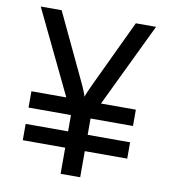

<svg xmlns="http://www.w3.org/2000/svg" viewBox="-82 -800 764 869"><g transform="rotate(10 300.0 -365.0)"><path d="M60 -270V-345H540V-270ZM60 -120V-195H540V-120ZM255 0V-273L35 -730H131L273 -430Q285 -405 292 -387.5Q299 -370 301 -362Q303 -370 310.5 -387.5Q318 -405 330 -430L472 -730H565L345 -273V0Z"/></g></svg>

Font: Pitagon Sans Mono
Style: Regular
Weight: 400
Monospace: yes
Designer: Travis Tran
Foundry: Pitagon
Version: Version 1.001;gftools[0.9.26]